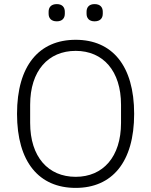

<svg xmlns="http://www.w3.org/2000/svg" viewBox="-20 -904 737 936"><path d="M257 -800C284 -800 296 -816 296 -837V-847C296 -868 284 -884 257 -884C229 -884 217 -868 217 -847V-837C217 -816 229 -800 257 -800ZM441 -800C469 -800 481 -816 481 -837V-847C481 -868 469 -884 441 -884C414 -884 402 -868 402 -847V-837C402 -816 414 -800 441 -800ZM349 12C526 12 634 -113 634 -349C634 -585 526 -710 349 -710C171 -710 63 -585 63 -349C63 -113 171 12 349 12ZM349 -42C215 -42 127 -139 127 -305V-393C127 -559 215 -656 349 -656C482 -656 570 -559 570 -393V-305C570 -139 482 -42 349 -42Z"/></svg>

Font: IBM Plex Arabic Light
Style: Regular
Weight: 300
Designer: Mike Abbink, Paul van der Laan, Pieter van Rosmalen, Wael Morcos, Khajak Apelian
Foundry: Bold Monday
Version: Version 1.0